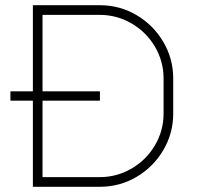

<svg xmlns="http://www.w3.org/2000/svg" viewBox="-20 -716 780 736"><path d="M644 -415V-281Q644 -205 606 -140.5Q568 -76 503.5 -38Q439 0 363 0H106V-330H20V-366H106V-696H363Q439 -696 503.5 -658Q568 -620 606 -555.5Q644 -491 644 -415ZM607 -415Q607 -481 574 -537Q541 -593 484.5 -626Q428 -659 362 -659H143V-366H363V-330H143V-37H362Q428 -37 484.5 -70Q541 -103 574 -159Q607 -215 607 -281Z"/></svg>

Font: M Major Mono Display
Style: Regular
Weight: 400
Designer: Emre Parlak
Foundry: Emre Parlak
Version: Version 2.000; ttfautohint (v1.8) -l 8 -r 50 -G 200 -x 14 -D